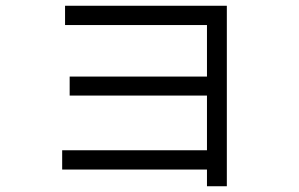

<svg xmlns="http://www.w3.org/2000/svg" viewBox="-20 -595 1040 667"><path d="M699 -6H196V-73H699V-263H222V-329H699V-508H206V-575H768V52H699Z"/></svg>

Font: IBM Plex Sans JP
Style: Regular
Weight: 400
Designer: Mike Abbink; Paul van der Laan; Pieter van Rosmalen; Wujin Sim; Yejin Wi; Jinhee Kim; Boomi Park; Yona Kim; Kichan Ma
Foundry: Sandoll Inc.
Version: Version 1.001